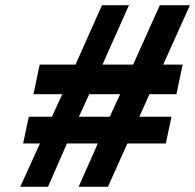

<svg xmlns="http://www.w3.org/2000/svg" viewBox="-20 -720 752 740"><path d="M517 -270 556 -357H660L684 -471H609L712 -700H596L493 -471H375L477 -700H373L271 -471H133L109 -357H220L180 -270H91L69 -167H134L58 0H165L238 -167H357L283 0H396L471 -167H619L641 -270ZM403 -270H284L324 -357H443Z"/></svg>

Font: Advent Pro ExtraBold
Style: Italic
Weight: 800
Italic angle: -12°
Version: Version 3.000